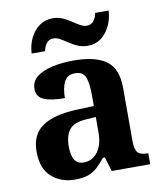

<svg xmlns="http://www.w3.org/2000/svg" viewBox="-86 -833 771 913"><g transform="rotate(-10 299.5 -377.0)"><path d="M202 10Q136 10 90.5 -30Q45 -70 45 -153Q45 -234 101 -273Q157 -312 269 -316L351 -319V-374Q351 -424 340.5 -456Q330 -488 289 -488Q251 -488 236.5 -457.5Q222 -427 222 -380Q155 -380 121 -395Q87 -410 87 -447Q87 -484 115 -506Q143 -528 190 -538.5Q237 -549 293 -549Q398 -549 450.5 -511Q503 -473 503 -379V-124Q503 -83 516 -68Q529 -53 563 -53H567V0H381L360 -69H351Q329 -42 309.5 -24.5Q290 -7 265 1.5Q240 10 202 10ZM257 -63Q300 -63 325.5 -98Q351 -133 351 -191V-266L306 -263Q246 -260 223 -231.5Q200 -203 200 -149Q200 -63 257 -63ZM374 -606Q347 -606 325 -615.5Q303 -625 284.5 -637.5Q266 -650 249.5 -659.5Q233 -669 217 -669Q195 -669 183 -652.5Q171 -636 168 -616H103Q105 -657 121.5 -690.5Q138 -724 165.5 -744Q193 -764 229 -764Q256 -764 277.5 -754.5Q299 -745 317.5 -732.5Q336 -720 352.5 -710.5Q369 -701 385 -701Q407 -701 419 -717.5Q431 -734 434 -754H499Q497 -714 480.5 -680Q464 -646 437 -626Q410 -606 374 -606Z"/></g></svg>

Font: Noto Serif Oriya
Style: Bold
Weight: 700
Designer: David Williams
Foundry: Google LLC, David Williams
Version: Version 1.051; ttfautohint (v1.8.4.7-5d5b)